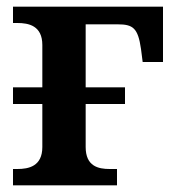

<svg xmlns="http://www.w3.org/2000/svg" viewBox="-20 -556 529 576"><path d="M19 0H331V-49H309C275 -49 237 -57 237 -115V-244H355V-294H237V-483H333C379 -483 394 -472 403 -409L408 -370H469V-536H19V-487H32C66 -487 107 -479 107 -421V-294H19V-244H107V-115C107 -57 66 -49 32 -49H19Z"/></svg>

Font: Noto Serif SemiBold
Style: Regular
Weight: 600
Designer: Monotype Design Team
Foundry: Monotype Imaging Inc.
Version: Version 2.013